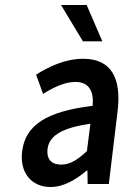

<svg xmlns="http://www.w3.org/2000/svg" viewBox="-20 -739 529 771"><path d="M69 -132C58 -46 106 12 183 12C235 12 284 -17 328 -54H331L332 0H417L452 -291C469 -428 425 -503 314 -503C244 -503 178 -473 125 -439L153 -362C195 -388 239 -410 283 -410C342 -410 357 -366 352 -314C168 -292 82 -237 69 -132ZM171 -141C177 -190 221 -225 343 -242L329 -132C292 -98 262 -78 226 -78C189 -78 166 -97 171 -141ZM313 -573H391L328 -719H225Z"/></svg>

Font: Falling Sky
Style: CondObl
Weight: 400
Designer: Paul D. Hunt
Foundry: Adobe Systems Incorporated
Version: Version 1.02